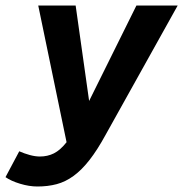

<svg xmlns="http://www.w3.org/2000/svg" viewBox="-85 -490 666 698"><path d="M51 188Q21 188 -12 178Q-45 168 -65 154L-15 60Q3 68 23 73.5Q43 79 60 79Q88 79 111 67.5Q134 56 157 27L54 -470H190L239 -123L411 -470H561L299 0Q269 55 240.5 91.5Q212 128 182.5 149.5Q153 171 121 179.5Q89 188 51 188Z"/></svg>

Font: Celebes
Style: Bold Italic
Weight: 700
Italic angle: -10°
Designer: Anugrah Pasau
Foundry: Lafontype
Version: Version 1.000; ttfautohint (v1.8.4)